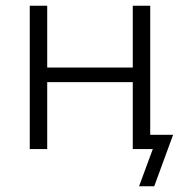

<svg xmlns="http://www.w3.org/2000/svg" viewBox="-20 -521 648 671"><path d="M84 0V-501H145V-285H444V-501H505V-50H585L519 130H466L514 0H444V-234H145V0Z"/></svg>

Font: Winston Light
Style: Regular
Weight: 300
Designer: Original fonts by Vernon Adams / Changes by Cristiano Sobral
Foundry: Original fonts by Vernon Adams / Changes by Cristiano Sobral
Version: Version 2.503;July 17, 2020;FontCreator 13.0.0.2655 64-bit